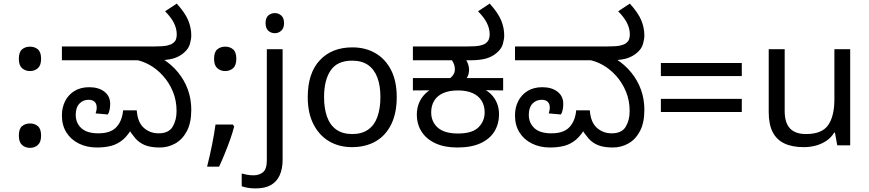

<svg xmlns="http://www.w3.org/2000/svg" viewBox="-20 -810 4843 1070"><path d="M147 -414Q121 -414 103 -430Q85 -446 85 -482Q85 -520 103 -535Q121 -550 147 -550Q173 -550 191 -535Q209 -520 209 -482Q209 -446 191 -430Q173 -414 147 -414ZM147 14Q121 14 103 -2Q85 -18 85 -54Q85 -92 103 -107Q121 -122 147 -122Q173 -122 191 -107Q209 -92 209 -54Q209 -18 191 -2Q173 14 147 14Z M520 12Q464 12 419.5 -10Q375 -32 350 -72Q325 -112 325 -167Q325 -211 343 -246.5Q361 -282 395 -303Q429 -324 477 -324Q530 -324 562 -299Q594 -274 594 -231Q594 -215 591 -199Q588 -183 581 -172L513 -178Q515 -184 517 -193.5Q519 -203 519 -210Q519 -232 507 -243Q495 -254 474 -254Q443 -254 422.5 -232.5Q402 -211 402 -170Q402 -125 433 -96Q464 -67 528 -67Q597 -67 629 -102Q661 -137 666 -195H742Q747 -128 781.5 -97.5Q816 -67 864 -67Q920 -67 942 -103.5Q964 -140 964 -191Q964 -250 943.5 -299.5Q923 -349 889 -387Q855 -425 814 -448Q773 -471 732 -477L885 -483Q936 -451 972 -407Q1008 -363 1027 -310.5Q1046 -258 1046 -198Q1046 -126 1021.5 -79.5Q997 -33 957 -10.5Q917 12 871 12Q820 12 788 -1Q756 -14 734 -39.5Q712 -65 690 -101L721 -105Q695 -57 665.5 -32Q636 -7 600.5 2.5Q565 12 520 12ZM325 -474V-551H835Q889 -551 911 -556Q933 -561 943 -569Q957 -579 961 -591.5Q965 -604 965 -618Q965 -651 949 -682.5Q933 -714 900 -747L965 -790Q1012 -738 1029 -696.5Q1046 -655 1046 -612Q1046 -593 1038.5 -565.5Q1031 -538 1005 -516Q980 -494 945.5 -484Q911 -474 853 -474Z M1278 -116 1285 -105Q1276 -70 1262.5 -32Q1249 6 1233.5 44Q1218 82 1201 119H1134Q1149 60 1161.5 -2Q1174 -64 1181 -116ZM1235 -414Q1209 -414 1191 -430Q1173 -446 1173 -482Q1173 -520 1191 -535Q1209 -550 1235 -550Q1261 -550 1279 -535Q1297 -520 1297 -482Q1297 -446 1279 -430Q1261 -414 1235 -414Z M1404 240Q1379 240 1360 236.5Q1341 233 1327 228V157Q1342 161 1358 164Q1374 167 1393 167Q1425 167 1446 149.5Q1467 132 1467 83V-536H1555V80Q1555 130 1539 166Q1523 202 1490 221Q1457 240 1404 240ZM1460 -681Q1460 -710 1475 -723.5Q1490 -737 1512 -737Q1532 -737 1547.5 -723.5Q1563 -710 1563 -681Q1563 -653 1547.5 -639Q1532 -625 1512 -625Q1490 -625 1475 -639Q1460 -653 1460 -681Z M2191 -269Q2191 -180 2160.5 -117.5Q2130 -55 2074 -22.5Q2018 10 1941 10Q1870 10 1814.5 -22.5Q1759 -55 1727 -117.5Q1695 -180 1695 -269Q1695 -402 1762 -474Q1829 -546 1944 -546Q2017 -546 2072.5 -513.5Q2128 -481 2159.5 -419.5Q2191 -358 2191 -269ZM1786 -269Q1786 -206 1802.5 -159.5Q1819 -113 1854 -88Q1889 -63 1943 -63Q1997 -63 2032 -88Q2067 -113 2083.5 -159.5Q2100 -206 2100 -269Q2100 -333 2083 -378Q2066 -423 2031.5 -447.5Q1997 -472 1942 -472Q1860 -472 1823 -418Q1786 -364 1786 -269Z M2528 12Q2458 12 2407.5 -11Q2357 -34 2330 -75.5Q2303 -117 2303 -172Q2303 -204 2313.5 -232Q2324 -260 2345 -282.5Q2366 -305 2397 -321L2411 -307L2281 -306V-375H2489Q2500 -383 2507.5 -395.5Q2515 -408 2515 -424Q2515 -438 2510.5 -451Q2506 -464 2498 -475L2543 -487L2578 -475Q2586 -462 2590 -448Q2594 -434 2594 -423Q2594 -407 2590.5 -395.5Q2587 -384 2581 -375H2784V-306L2650 -308L2665 -318Q2694 -307 2715.5 -286Q2737 -265 2749 -236.5Q2761 -208 2761 -174Q2761 -119 2735 -77Q2709 -35 2657.5 -11.5Q2606 12 2528 12ZM2532 -66Q2612 -66 2646.5 -100.5Q2681 -135 2681 -184Q2681 -221 2664 -248.5Q2647 -276 2614 -291Q2581 -306 2532 -306Q2482 -306 2448.5 -290.5Q2415 -275 2399 -247.5Q2383 -220 2383 -184Q2383 -131 2420 -98.5Q2457 -66 2532 -66ZM2281 -474V-551H2579Q2633 -551 2655 -556Q2677 -561 2687 -569Q2700 -579 2704.5 -591.5Q2709 -604 2709 -618Q2709 -651 2693 -682.5Q2677 -714 2644 -747L2709 -790Q2756 -738 2773 -696.5Q2790 -655 2790 -612Q2790 -593 2782.5 -565.5Q2775 -538 2749 -516Q2724 -494 2689.5 -484Q2655 -474 2597 -474Z M3045 12Q2989 12 2944.5 -10Q2900 -32 2875 -72Q2850 -112 2850 -167Q2850 -211 2868 -246.5Q2886 -282 2920 -303Q2954 -324 3002 -324Q3055 -324 3087 -299Q3119 -274 3119 -231Q3119 -215 3116 -199Q3113 -183 3106 -172L3038 -178Q3040 -184 3042 -193.5Q3044 -203 3044 -210Q3044 -232 3032 -243Q3020 -254 2999 -254Q2968 -254 2947.5 -232.5Q2927 -211 2927 -170Q2927 -125 2958 -96Q2989 -67 3053 -67Q3122 -67 3154 -102Q3186 -137 3191 -195H3267Q3272 -128 3306.5 -97.5Q3341 -67 3389 -67Q3445 -67 3467 -103.5Q3489 -140 3489 -191Q3489 -250 3468.5 -299.5Q3448 -349 3414 -387Q3380 -425 3339 -448Q3298 -471 3257 -477L3410 -483Q3461 -451 3497 -407Q3533 -363 3552 -310.5Q3571 -258 3571 -198Q3571 -126 3546.5 -79.5Q3522 -33 3482 -10.5Q3442 12 3396 12Q3345 12 3313 -1Q3281 -14 3259 -39.5Q3237 -65 3215 -101L3246 -105Q3220 -57 3190.5 -32Q3161 -7 3125.5 2.5Q3090 12 3045 12ZM2850 -474V-551H3360Q3414 -551 3436 -556Q3458 -561 3468 -569Q3482 -579 3486 -591.5Q3490 -604 3490 -618Q3490 -651 3474 -682.5Q3458 -714 3425 -747L3490 -790Q3537 -738 3554 -696.5Q3571 -655 3571 -612Q3571 -593 3563.5 -565.5Q3556 -538 3530 -516Q3505 -494 3470.5 -484Q3436 -474 3378 -474Z M3663 -459H4114V-386H3663ZM3663 -259H4114V-186H3663Z M4718 -536V0H4646L4633 -71H4629Q4612 -43 4585 -25Q4558 -7 4526 1.5Q4494 10 4459 10Q4395 10 4351.5 -10.5Q4308 -31 4286 -74Q4264 -117 4264 -185V-536H4353V-191Q4353 -127 4382 -95Q4411 -63 4472 -63Q4561 -63 4595.5 -113Q4630 -163 4630 -257V-536Z"/></svg>

Font: hexkannada15
Style: Book
Weight: 400
Designer: Jelle Bosma - Monotype Design Team
Foundry: Monotype Imaging Inc.
Version: Version 2.003